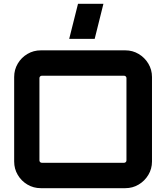

<svg xmlns="http://www.w3.org/2000/svg" viewBox="-20 -983 868 1003"><path d="M193.3 0Q155.1 0 123.3 -18.8Q91.5 -37.5 72.8 -69.3Q54 -101.1 54 -139.3V-580.7Q54 -618.9 72.8 -650.7Q91.5 -682.5 123.3 -701.2Q155.1 -720 193.3 -720H634.7Q672.6 -720 704.2 -701.2Q735.8 -682.5 754.9 -650.7Q774 -618.9 774 -580.7V-139.3Q774 -101.1 754.9 -69.3Q735.8 -37.5 704.2 -18.8Q672.6 0 634.7 0ZM198.1 -132.7H628.5Q633.5 -132.7 637 -136.3Q640.6 -139.8 640.6 -144.8V-575.2Q640.6 -580.2 637 -583.7Q633.5 -587.3 628.5 -587.3H198.1Q193.2 -587.3 189.6 -583.7Q186 -580.2 186 -575.2V-144.8Q186 -139.8 189.6 -136.3Q193.2 -132.7 198.1 -132.7ZM341.5 -780 387.5 -963.1H520.3L474.6 -780Z"/></svg>

Font: Orbitron
Style: Regular
Weight: 400
Designer: Matt McInerney
Foundry: The League of Moveable Type
Version: Version 2.001